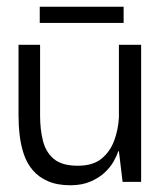

<svg xmlns="http://www.w3.org/2000/svg" viewBox="-20 -540 485 570"><path d="M189 10Q150 10 122.5 -2Q95 -14 77.5 -34.5Q60 -55 51 -81.5Q42 -108 38.5 -137.5Q35 -167 35 -197V-407H99V-196Q99 -156 107.5 -122Q116 -88 140 -68Q164 -48 211 -48Q256 -48 281.5 -69Q307 -90 319 -122.5Q331 -155 333 -191V-407H399V0H344L333 -91H331Q327 -78 317.5 -61Q308 -44 291 -28Q274 -12 248.5 -1Q223 10 189 10ZM98 -472V-520H347V-472Z"/></svg>

Font: Darker Grotesque Medium
Style: Regular
Weight: 500
Designer: Gabriel Lam
Foundry: TypeRant
Version: Version 1.000;gftools[0.9.28]